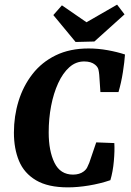

<svg xmlns="http://www.w3.org/2000/svg" viewBox="-20 -795 565 828"><path d="M273 13Q187 13 135.5 -17.5Q84 -48 62 -101Q40 -154 40 -223Q40 -294 60 -359Q80 -424 120 -475.5Q160 -527 220.5 -556.5Q281 -586 362 -586Q403 -586 444.5 -578.5Q486 -571 519 -560Q517 -529 510 -484Q503 -439 491 -398H413L408 -472Q407 -484 404.5 -495Q402 -506 390 -516Q373 -530 343 -530Q307 -530 279 -505Q251 -480 231 -436.5Q211 -393 200.5 -338.5Q190 -284 190 -224Q190 -144 215 -93Q240 -42 295 -42Q309 -42 320.5 -45.5Q332 -49 340 -55Q351 -63 356 -73Q361 -83 365 -93L395 -181L473 -178Q475 -146 471 -100.5Q467 -55 456 -18Q412 -3 363.5 5Q315 13 273 13ZM517 -733 387 -616 306 -614 210 -730 247 -772 353 -699 485 -775Z"/></svg>

Font: Yrsa
Style: Bold Italic
Weight: 700
Italic angle: -7.10001°
Version: Version 2.004